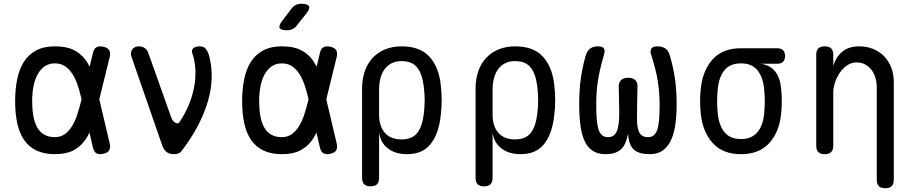

<svg xmlns="http://www.w3.org/2000/svg" viewBox="-20 -805 4840 1015"><path d="M560 -46Q565 -23 557 -10Q549 3 526 8Q503 13 489.5 5Q476 -3 471 -26L453 -104Q443 -83 431 -66Q406 -30 368 -10Q330 10 270 10Q212 10 171.5 -10Q131 -30 106.5 -66.5Q82 -103 71 -154.5Q60 -206 60 -270Q60 -334 71 -387Q82 -440 106.5 -478.5Q131 -517 171.5 -538.5Q212 -560 270 -560Q330 -560 368 -541.5Q406 -523 431 -490Q443 -473 454 -453L471 -524Q476 -547 489.5 -555Q503 -563 526 -558Q549 -553 557 -540Q565 -527 560 -504L505 -280ZM411 -280 410 -285Q401 -325 389 -359Q377 -393 360.5 -417.5Q344 -442 322 -456Q300 -470 270 -470Q239 -470 216.5 -454.5Q194 -439 179 -412Q164 -385 157 -348.5Q150 -312 150 -270Q150 -228 156 -193.5Q162 -159 175.5 -133.5Q189 -108 212.5 -94Q236 -80 270 -80Q300 -80 322 -95.5Q344 -111 360.5 -137.5Q377 -164 388.5 -199.5Q400 -235 410 -275Z M837 -38 674 -508Q671 -518 672.5 -527Q674 -536 679 -543.5Q684 -551 693 -555.5Q702 -560 714 -560Q732 -560 745 -551Q758 -542 764 -525L885 -185Q893 -163 907.5 -155.5Q922 -148 930 -161Q958 -203 977.5 -249.5Q997 -296 1006 -343Q1015 -390 1013 -436.5Q1011 -483 996 -525Q993 -534 995.5 -540.5Q998 -547 1004 -551.5Q1010 -556 1018.5 -558Q1027 -560 1036 -560Q1059 -560 1070 -544Q1081 -528 1086 -508Q1101 -450 1099 -391Q1097 -332 1080 -273Q1063 -214 1033.5 -155Q1004 -96 963 -38Q949 -18 937.5 -4Q926 10 900 10Q875 10 860 -2Q845 -14 837 -38Z M1549 -670Q1539 -657 1526 -651Q1513 -645 1497 -645Q1465 -645 1458.5 -657Q1452 -669 1472 -695L1520 -758Q1530 -772 1543 -778.5Q1556 -785 1573 -785Q1607 -785 1613.5 -772Q1620 -759 1599 -733ZM1760 -46Q1765 -23 1757 -10Q1749 3 1726 8Q1703 13 1689.5 5Q1676 -3 1671 -26L1653 -104Q1643 -83 1631 -66Q1606 -30 1568 -10Q1530 10 1470 10Q1412 10 1371.5 -10Q1331 -30 1306.5 -66.5Q1282 -103 1271 -154.5Q1260 -206 1260 -270Q1260 -334 1271 -387Q1282 -440 1306.5 -478.5Q1331 -517 1371.5 -538.5Q1412 -560 1470 -560Q1530 -560 1568 -541.5Q1606 -523 1631 -490Q1643 -473 1654 -453L1671 -524Q1676 -547 1689.5 -555Q1703 -563 1726 -558Q1749 -553 1757 -540Q1765 -527 1760 -504L1705 -280ZM1611 -280 1610 -285Q1601 -325 1589 -359Q1577 -393 1560.5 -417.5Q1544 -442 1522 -456Q1500 -470 1470 -470Q1439 -470 1416.5 -454.5Q1394 -439 1379 -412Q1364 -385 1357 -348.5Q1350 -312 1350 -270Q1350 -228 1356 -193.5Q1362 -159 1375.5 -133.5Q1389 -108 1412.5 -94Q1436 -80 1470 -80Q1500 -80 1522 -95.5Q1544 -111 1560.5 -137.5Q1577 -164 1588.5 -199.5Q1600 -235 1610 -275Z M1939 180Q1916 180 1905 169Q1894 158 1894 135V-336Q1894 -387 1908.5 -428.5Q1923 -470 1950 -499Q1977 -528 2016 -544Q2055 -560 2103 -560Q2200 -560 2250 -505.5Q2300 -451 2310 -356Q2315 -316 2315 -275.5Q2315 -235 2310 -195Q2300 -100 2257.5 -45Q2215 10 2132 10Q2070 10 2030.5 -20.5Q1991 -51 1984 -105V135Q1984 158 1973 169Q1962 180 1939 180ZM2102 -68Q2159 -68 2185.5 -102Q2212 -136 2220 -200Q2225 -238 2225 -275.5Q2225 -313 2220 -350Q2212 -414 2185.5 -448Q2159 -482 2102 -482Q2074 -482 2052 -471.5Q2030 -461 2015 -441.5Q2000 -422 1992 -394Q1984 -366 1984 -330V-200Q1984 -137 2015 -102.5Q2046 -68 2102 -68Z M2539 180Q2516 180 2505 169Q2494 158 2494 135V-336Q2494 -387 2508.5 -428.5Q2523 -470 2550 -499Q2577 -528 2616 -544Q2655 -560 2703 -560Q2800 -560 2850 -505.5Q2900 -451 2910 -356Q2915 -316 2915 -275.5Q2915 -235 2910 -195Q2900 -100 2857.5 -45Q2815 10 2732 10Q2670 10 2630.5 -20.5Q2591 -51 2584 -105V135Q2584 158 2573 169Q2562 180 2539 180ZM2702 -68Q2759 -68 2785.5 -102Q2812 -136 2820 -200Q2825 -238 2825 -275.5Q2825 -313 2820 -350Q2812 -414 2785.5 -448Q2759 -482 2702 -482Q2674 -482 2652 -471.5Q2630 -461 2615 -441.5Q2600 -422 2592 -394Q2584 -366 2584 -330V-200Q2584 -137 2615 -102.5Q2646 -68 2702 -68Z M3456 -560Q3481 -560 3497 -549Q3513 -538 3520 -515Q3535 -467 3546 -402.5Q3557 -338 3557 -254Q3557 -194 3550 -145.5Q3543 -97 3526.5 -62.5Q3510 -28 3483 -9Q3456 10 3415 10Q3360 10 3332.5 -12.5Q3305 -35 3300 -98Q3289 -38 3261 -14Q3233 10 3181 10Q3140 10 3113 -8Q3086 -26 3070.5 -59.5Q3055 -93 3048.5 -142Q3042 -191 3042 -254Q3042 -339 3052.5 -403.5Q3063 -468 3078 -516Q3085 -538 3101 -549Q3117 -560 3141 -560Q3164 -560 3172 -549.5Q3180 -539 3173 -516Q3162 -478 3154 -444.5Q3146 -411 3141 -379Q3136 -347 3134 -316Q3132 -285 3132 -251Q3132 -208 3134.5 -176Q3137 -144 3143.5 -122.5Q3150 -101 3162.5 -90.5Q3175 -80 3194 -80Q3217 -80 3229 -93Q3241 -106 3246.5 -128.5Q3252 -151 3253 -181Q3254 -211 3253 -246L3251 -346Q3250 -370 3263.5 -382Q3277 -394 3301 -394Q3325 -394 3338 -382Q3351 -370 3350 -346L3348 -243Q3347 -203 3347.5 -172Q3348 -141 3353.5 -121Q3359 -101 3371 -90.5Q3383 -80 3406 -80Q3425 -80 3437 -90.5Q3449 -101 3455.5 -122.5Q3462 -144 3464.5 -176Q3467 -208 3467 -251Q3467 -285 3464.5 -316Q3462 -347 3457 -378Q3452 -409 3443.5 -442.5Q3435 -476 3423 -514Q3415 -537 3423.5 -548.5Q3432 -560 3456 -560Z M4089 -468H4001Q4051 -461 4077.5 -427.5Q4104 -394 4109 -340Q4113 -305 4113 -270Q4113 -235 4109 -200Q4099 -106 4046 -48Q3993 10 3897 10Q3801 10 3748.5 -48Q3696 -106 3685 -200Q3681 -235 3681 -270Q3681 -305 3685 -340Q3696 -435 3748.5 -492.5Q3801 -550 3897 -550H4089Q4109 -550 4119.5 -539.5Q4130 -529 4130 -509Q4130 -489 4119.5 -478.5Q4109 -468 4089 -468ZM3897 -70Q3926 -70 3947 -79Q3968 -88 3983 -105Q3998 -122 4007 -146Q4016 -170 4019 -200Q4023 -235 4023 -270Q4023 -305 4019 -340Q4012 -400 3983 -435Q3954 -470 3897 -470Q3840 -470 3811 -435Q3782 -400 3775 -340Q3771 -305 3771 -270Q3771 -235 3775 -200Q3782 -140 3811 -105Q3840 -70 3897 -70Z M4385 -316V-35Q4385 -12 4374 -1Q4363 10 4340 10Q4317 10 4306 -1Q4295 -12 4295 -35V-515Q4295 -538 4306 -549Q4317 -560 4340 -560Q4363 -560 4374 -549Q4385 -538 4385 -515V-456Q4399 -504 4433 -532Q4467 -560 4522 -560Q4562 -560 4595.5 -546.5Q4629 -533 4653.5 -508Q4678 -483 4691.5 -448Q4705 -413 4705 -370V145Q4705 168 4694 179Q4683 190 4660 190Q4637 190 4626 179Q4615 168 4615 145V-344Q4615 -370 4608 -393.5Q4601 -417 4587.5 -435Q4574 -453 4554 -464Q4534 -475 4507 -475Q4480 -475 4457.5 -459Q4435 -443 4419 -419.5Q4403 -396 4394 -368Q4385 -340 4385 -316Z"/></svg>

Font: Maple Mono NF
Style: Regular
Weight: 400
Monospace: yes
Designer: subframe7536
Version: Version 7.000